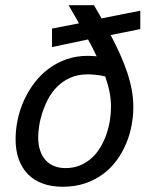

<svg xmlns="http://www.w3.org/2000/svg" viewBox="-20 -710 590 739"><path d="M384.8 -416Q365.2 -420.4 348.6 -422.1Q332 -423.8 317.9 -423.8Q279.3 -423.8 250.2 -410.6Q221.2 -397.5 200 -376.2Q178.7 -355 164.8 -328.1Q150.9 -301.3 142.3 -274.4Q133.8 -247.6 130.4 -223.1Q127 -198.7 127 -182.1Q127 -152.8 134.5 -130.6Q142.1 -108.4 155.8 -93.3Q169.4 -78.1 189 -70.6Q208.5 -63 231.9 -63Q263.2 -63 288.6 -73.7Q314 -84.5 333.5 -102.3Q353 -120.1 366.9 -143.8Q380.9 -167.5 389.9 -193.8Q398.9 -220.2 403.1 -247.1Q407.2 -273.9 407.2 -298.8Q407.2 -327.6 401.6 -356Q396 -384.3 384.8 -416ZM352.1 -493.2Q345.2 -507.3 336.9 -524.2Q328.6 -541 318.8 -558.1L180.2 -528.8V-600.1L284.2 -620.1L244.1 -689.9H341.8L371.1 -639.2L520 -668.9V-598.1L405.8 -575.2Q426.3 -536.6 442.4 -500.7Q458.5 -464.8 469.7 -430.9Q481 -397 487.1 -364Q493.2 -331.1 493.2 -297.9Q493.2 -263.2 486.3 -226.8Q479.5 -190.4 465.1 -156.2Q450.7 -122.1 428.5 -92Q406.2 -62 376 -39.6Q345.7 -17.1 307.1 -4.2Q268.6 8.8 221.2 8.8Q177.7 8.8 144 -3.7Q110.4 -16.1 87.4 -39.6Q64.5 -63 52.2 -96.9Q40 -130.9 40 -173.8Q40 -211.9 48.3 -250.7Q56.6 -289.6 73 -325.2Q89.4 -360.8 113 -391.8Q136.7 -422.9 167.7 -445.8Q198.7 -468.8 236.3 -481.9Q273.9 -495.1 317.9 -495.1Q319.3 -495.1 323.7 -494.9Q328.1 -494.6 333.5 -494.4Q338.9 -494.1 344 -493.9Q349.1 -493.7 352.1 -493.2Z"/></svg>

Font: Code New Roman
Style: Italic
Weight: 400
Italic angle: -11°
Monospace: yes
Designer: Sam Radian
Foundry: Code New Roman
Version: Version 1.508 October 19, 2014